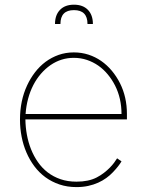

<svg xmlns="http://www.w3.org/2000/svg" viewBox="-20 -774 617 806"><path d="M63.9 -271.3Q63.9 -351.6 93.8 -415.5Q107.6 -445.3 127.1 -470.7Q146.7 -496.1 171.5 -514.6Q196.4 -533 226 -543.5Q255.7 -554 289.8 -554Q322.4 -554 351.4 -544.6Q380.3 -535.2 404.8 -518.1Q429.3 -501.1 449.2 -477.3Q469.1 -453.5 483.7 -424.7Q512.8 -366.8 512.8 -295.5V-272.7H86.6Q87 -240.4 92.9 -208.5Q98.7 -176.5 110.3 -147.5Q121.8 -118.6 139.2 -93.6Q156.6 -68.5 180.4 -50.2Q204.2 -32 234.2 -21.7Q264.2 -11.4 301.1 -11.4Q351.9 -11.4 386 -29.1Q403.1 -38 416.7 -48.7Q430.4 -59.3 440.9 -70Q451.3 -80.6 459 -90.9Q466.6 -101.2 471.6 -109.4L490.1 -96.6Q478 -76 453.8 -50.8Q441.8 -38 426.3 -26.8Q410.9 -15.6 392 -7.1Q373.2 1.4 350.5 6.4Q327.8 11.4 301.1 11.4Q262.4 11.4 229.8 0.4Q197.1 -10.7 170.6 -30Q144.2 -49.4 124.3 -76Q104.4 -102.6 90.9 -134.1Q77.4 -165.5 70.7 -200.5Q63.9 -235.4 63.9 -271.3ZM490.1 -295.5Q490.1 -361.2 463.1 -414.8Q450.3 -440 432.5 -461.5Q414.8 -483 392.8 -498.4Q370.7 -513.8 344.8 -522.5Q318.9 -531.2 289.8 -531.2Q236.5 -531.2 192.1 -500.7Q170.1 -485.4 151.8 -464.3Q133.5 -443.2 120 -417.1Q106.5 -391 98.2 -360.3Q89.8 -329.5 87.4 -295.5ZM290.5 -754.3Q328.1 -754.3 349.1 -732.6Q370 -710.9 370 -673.3H347.3Q347.3 -731.5 290.5 -731.5Q233.7 -731.5 233.7 -673.3H210.9Q210.9 -710.9 231.9 -732.6Q252.8 -754.3 290.5 -754.3Z"/></svg>

Font: Inter P Thin
Style: Regular
Weight: 100
Designer: Rasmus Andersson
Foundry: rsms
Version: Version 3.018;git-588b23468